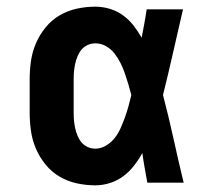

<svg xmlns="http://www.w3.org/2000/svg" viewBox="-20 -548 640 576"><path d="M266 8Q238 8 210.5 2Q183 -4 159 -18Q135 -32 117 -54Q99 -76 88 -101.5Q77 -127 73 -154.5Q69 -182 69 -210V-310Q69 -338 73 -365.5Q77 -393 88 -418.5Q99 -444 117 -466Q135 -488 159 -502Q183 -516 210.5 -522Q238 -528 266 -528Q288 -528 309.5 -521.5Q331 -515 349 -502Q367 -489 380.5 -471.5Q394 -454 405 -435Q409 -456 413 -477.5Q417 -499 420 -520H529Q514 -456 499.5 -391.5Q485 -327 469 -263Q486 -198 500.5 -132Q515 -66 531 0H422Q418 -22 414 -44.5Q410 -67 407 -89Q396 -69 382 -51Q368 -33 350 -19.5Q332 -6 310 1Q288 8 266 8ZM266 -102Q283 -102 298.5 -111.5Q314 -121 324.5 -134.5Q335 -148 342 -164Q349 -180 355 -196.5Q361 -213 365.5 -229.5Q370 -246 374 -263Q370 -279 365 -295.5Q360 -312 354.5 -328Q349 -344 341.5 -359Q334 -374 323.5 -387.5Q313 -401 298 -409.5Q283 -418 266 -418Q254 -418 243 -413Q232 -408 224.5 -399Q217 -390 212.5 -379Q208 -368 205.5 -356.5Q203 -345 202 -333.5Q201 -322 201 -310V-210Q201 -198 202 -186.5Q203 -175 205.5 -163.5Q208 -152 212.5 -141Q217 -130 224.5 -121Q232 -112 243 -107Q254 -102 266 -102Z"/></svg>

Font: Iosevka HT Extrabold Extended
Style: Regular
Weight: 800
Width: 7
Monospace: yes
Designer: Belleve Invis
Foundry: Belleve Invis
Version: Version 32.3.0; ttfautohint (v1.8.4)